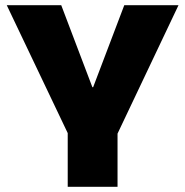

<svg xmlns="http://www.w3.org/2000/svg" viewBox="-20 -720 714 740"><path d="M6 -700H216L336 -384H339L459 -700H668L433 -205V0H241V-207Z"/></svg>

Font: Pathway Extreme 8pt Thin 12pt ExtraBold
Style: Regular
Weight: 800
Version: Version 1.001;gftools[0.9.26]